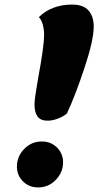

<svg xmlns="http://www.w3.org/2000/svg" viewBox="-20 -795 438 840"><path d="M131 -338Q131 -360 139.5 -408.5Q148 -457 149 -465Q173 -595 173 -642Q173 -664 167.5 -686Q162 -708 150 -720Q177 -747 214 -761Q251 -775 295 -775Q345 -775 367.5 -749Q390 -723 390 -679Q390 -619 349.5 -497.5Q309 -376 273 -299Q256 -284 232 -275.5Q208 -267 189 -267Q157 -267 144 -285.5Q131 -304 131 -338ZM54 -66Q54 -110 85.5 -143Q117 -176 163 -176Q203 -176 229.5 -149.5Q256 -123 256 -85Q256 -41 224 -8Q192 25 147 25Q107 25 80.5 -1.5Q54 -28 54 -66Z"/></svg>

Font: Lemonada SemiBold
Style: Regular
Weight: 600
Designer: Mohamed Gaber (Arabic) Eduardo Tunni (Latin)
Foundry: Kief Type Foundry
Version: Version 3.006